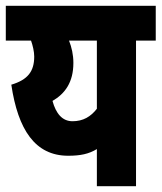

<svg xmlns="http://www.w3.org/2000/svg" viewBox="-20 -642 557 662"><path d="M517 -622H0V-502H87C93 -485 98 -464 98 -447C98 -396 76 -367 19 -350C42 -195 101 -105 215 -105C257 -105 286 -111 314 -128V0H449V-502H517ZM161 -294C204 -319 233 -358 233 -425C233 -454 227 -479 218 -502H314V-267C293 -240 267 -224 230 -224C195 -224 173 -250 161 -294Z"/></svg>

Font: Noto Sans Devanagari UI ExtraCondensed ExtraBold
Style: Regular
Weight: 800
Width: 2
Designer: Jelle Bosma - Monotype Design Team
Foundry: Monotype Imaging Inc.
Version: Version 2.003